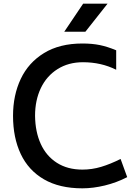

<svg xmlns="http://www.w3.org/2000/svg" viewBox="-20 -1009 748 1046"><path d="M51 0ZM51 -378Q51 -490 93 -579Q135 -668 220 -720Q305 -772 429 -772Q482 -772 523.5 -763.5Q565 -755 613 -735V-629Q531 -670 432 -670Q353 -670 293.5 -632.5Q234 -595 202.5 -529Q171 -463 171 -378Q172 -291 202 -225Q232 -159 290 -122Q348 -85 429 -85Q481 -85 531 -100Q581 -115 637 -143L673 -44Q615 -14 551 1.5Q487 17 429 17Q304 17 219.5 -32Q135 -81 93 -170Q51 -259 51 -378ZM433 -989H566L445 -836H330Z"/></svg>

Font: Biryani SemiBold
Style: Regular
Weight: 600
Designer: Dan Reynolds and Mathieu Réguer
Foundry: Dan Reynolds and Mathieu Réguer
Version: Version 1.004; ttfautohint (v1.1) -l 5 -r 5 -G 72 -x 0 -D la